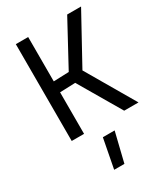

<svg xmlns="http://www.w3.org/2000/svg" viewBox="-233 -795 1037 1185"><g transform="rotate(-30 285.5 -202.5)"><path d="M219 285 259 76H343L292 285ZM81 0V-690H169V-374L278 -378L447 -690H546L356 -344L557 0H455L279 -300L169 -296V0Z"/></g></svg>

Font: Cairo Medium
Style: Regular
Weight: 500
Designer: Mohamed Gaber, Accademia di Belle Arti di Urbino
Foundry: Kief Type Foundry, Accademia di Belle Arti di Urbino
Version: Version 3.117